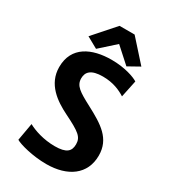

<svg xmlns="http://www.w3.org/2000/svg" viewBox="-229 -1067 1047 1184"><g transform="rotate(30 294.5 -475.0)"><path d="M74.2 -36.1C102.1 -19 200.2 7.8 297.4 7.8C449.2 7.8 552.7 -65.4 552.7 -199.2C552.7 -319.8 465.3 -373 348.6 -434.6C258.3 -482.4 220.2 -505.4 220.2 -558.6C220.2 -604.5 249 -634.8 331.5 -634.8C405.8 -634.8 457.5 -610.4 493.7 -587.4L519 -708C492.7 -725.1 420.9 -751 327.1 -751C187.5 -751 67.9 -697.3 67.9 -550.8C67.9 -429.2 164.6 -363.3 252.4 -319.8C366.7 -263.2 396.5 -241.7 396.5 -189.5C396.5 -139.6 370.1 -113.8 287.6 -113.8C208 -113.8 137.7 -137.7 96.2 -160.6ZM208.5 -761.2 316.9 -858.4 424.8 -761.2 505.4 -806.2 370.6 -956.5H263.2L129.4 -805.2Z"/></g></svg>

Font: Merriweather Sans
Style: Bold
Weight: 700
Designer: Eben Sorkin ( eben@eyebytes.com )
Foundry: Eben Sorkin
Version: Version 1.003